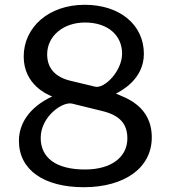

<svg xmlns="http://www.w3.org/2000/svg" viewBox="-20 -772 713 802"><path d="M334 -752C182 -752 79 -657 79 -536C79 -418 178 -377 198 -369C99 -323 59 -252 59 -184C59 -61 165 10 330 10C499 10 614 -70 614 -198C614 -332 500 -365 464 -381C484 -391 581 -440 581 -547C581 -669 480 -752 334 -752ZM335 -678C431 -678 490 -624 490 -548C490 -475 416 -400 377 -410L277 -434C211 -449 177 -487 177 -545C177 -622 245 -678 335 -678ZM335 -64C214 -64 150 -113 150 -196C150 -286 243 -350 282 -339L408 -308C482 -290 512 -253 512 -194C512 -115 444 -64 335 -64Z"/></svg>

Font: 18Franklin
Style: Regular
Weight: 400
Designer: Pablo Impallari, Rodrigo Fuenzalida (Modified by Dan O. Williams)
Version: Version 0.025;PS 000.025;hotconv 1.0.88;makeotf.lib2.5.64775